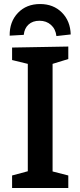

<svg xmlns="http://www.w3.org/2000/svg" viewBox="-20 -933 399 953"><path d="M319 -702V-640L241 -616V-82L319 -62V0H40V-62L118 -83V-616L40 -635V-697ZM331 -762 260 -754Q256 -789 233 -809.5Q210 -830 176 -830Q142 -830 121.5 -811Q101 -792 98 -760L28 -756Q27 -825 69 -869Q111 -913 179 -913Q245 -913 287 -871Q329 -829 331 -762Z"/></svg>

Font: Bitter Pro SemiBold
Style: Regular
Weight: 600
Designer: Sol Matas, and Bitter project Authors
Foundry: Sol Matas
Version: Version 1.010